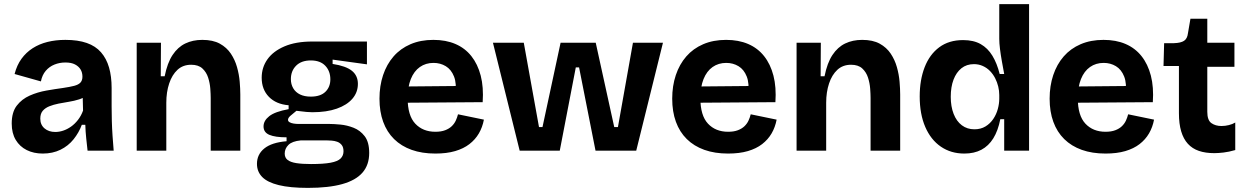

<svg xmlns="http://www.w3.org/2000/svg" viewBox="-20 -733 6061 934"><path d="M188 14Q144 14 110 -3Q76 -20 56.5 -52.5Q37 -85 37 -132Q37 -187 61.5 -219Q86 -251 124.5 -268Q163 -285 206 -292.5Q249 -300 286 -305Q320 -310 341 -315.5Q362 -321 371.5 -331.5Q381 -342 381 -360Q381 -380 372 -395Q363 -410 345 -419.5Q327 -429 298 -429Q270 -429 245 -419Q220 -409 202.5 -388.5Q185 -368 179 -337L51 -373Q62 -416 84.5 -447Q107 -478 139 -498.5Q171 -519 211 -529Q251 -539 298 -539Q359 -539 402 -524Q445 -509 471.5 -478.5Q498 -448 510.5 -404.5Q523 -361 523 -305V-215Q523 -181 524 -144.5Q525 -108 527.5 -72Q530 -36 533 0H406Q403 -27 399.5 -59.5Q396 -92 395 -126H378Q364 -88 338 -55.5Q312 -23 274 -4.5Q236 14 188 14ZM249 -91Q268 -91 287.5 -97.5Q307 -104 325.5 -117Q344 -130 359.5 -150Q375 -170 384 -195L382 -274L405 -270Q388 -257 364.5 -249.5Q341 -242 315.5 -238Q290 -234 265 -229Q240 -224 220 -216Q200 -208 188 -194Q176 -180 176 -156Q176 -126 196.5 -108.5Q217 -91 249 -91Z M645 0V-316V-525H763L762 -362H781Q794 -427 819.5 -465.5Q845 -504 881.5 -521.5Q918 -539 964 -539Q1016 -539 1049.5 -520.5Q1083 -502 1103 -472Q1123 -442 1133 -406.5Q1143 -371 1146 -336Q1149 -301 1149 -273V0H1005V-256Q1005 -275 1003 -302Q1001 -329 992.5 -355.5Q984 -382 964.5 -400Q945 -418 910 -418Q870 -418 843.5 -393.5Q817 -369 803 -327Q789 -285 789 -233V0Z M1478 181Q1391 181 1336 167.5Q1281 154 1255.5 128Q1230 102 1230 64Q1230 18 1266 -11Q1302 -40 1374 -46V-65Q1319 -65 1290.5 -77Q1262 -89 1262 -118Q1262 -146 1290 -168Q1318 -190 1384 -202V-221Q1323 -226 1288 -262Q1253 -298 1253 -355Q1253 -405 1281 -444.5Q1309 -484 1364 -507.5Q1419 -531 1499 -531H1765V-420L1598 -443V-422Q1663 -412 1692 -388.5Q1721 -365 1721 -325Q1721 -284 1694.5 -253Q1668 -222 1618.5 -204.5Q1569 -187 1499 -187Q1486 -187 1470.5 -188.5Q1455 -190 1422 -194Q1403 -179 1392 -169Q1381 -159 1381 -150Q1381 -143 1388.5 -138.5Q1396 -134 1408 -132Q1420 -130 1433 -130H1584Q1604 -130 1636 -127Q1668 -124 1700 -111.5Q1732 -99 1754 -70.5Q1776 -42 1776 11Q1776 69 1743.5 106.5Q1711 144 1645 162.5Q1579 181 1478 181ZM1493 65Q1554 65 1588.5 58.5Q1623 52 1637 38Q1651 24 1651 3Q1651 -17 1642 -28Q1633 -39 1620 -43.5Q1607 -48 1593 -49Q1579 -50 1570 -50H1443Q1401 -46 1383 -28Q1365 -10 1365 14Q1365 34 1379 45Q1393 56 1421.5 60.5Q1450 65 1493 65ZM1492 -263Q1539 -263 1563 -286.5Q1587 -310 1587 -347Q1587 -387 1562.5 -413Q1538 -439 1492 -439Q1446 -439 1420.5 -413.5Q1395 -388 1395 -348Q1395 -323 1406.5 -303.5Q1418 -284 1439.5 -273.5Q1461 -263 1492 -263Z M2098 14Q2033 14 1982.5 -4Q1932 -22 1897 -56.5Q1862 -91 1844 -140.5Q1826 -190 1826 -253Q1826 -315 1843.5 -367.5Q1861 -420 1894.5 -458.5Q1928 -497 1977 -518Q2026 -539 2088 -539Q2149 -539 2195.5 -519Q2242 -499 2273 -460Q2304 -421 2318.5 -365Q2333 -309 2328 -236L1919 -233V-312L2243 -315L2195 -274Q2202 -327 2188.5 -361Q2175 -395 2148.5 -411Q2122 -427 2089 -427Q2051 -427 2022.5 -407Q1994 -387 1978.5 -348.5Q1963 -310 1963 -256Q1963 -171 2000 -131.5Q2037 -92 2098 -92Q2126 -92 2145.5 -99.5Q2165 -107 2177.5 -119Q2190 -131 2197 -146Q2204 -161 2208 -177L2334 -151Q2327 -114 2309.5 -84Q2292 -54 2263.5 -32Q2235 -10 2194 2Q2153 14 2098 14Z M2508 0 2378 -525H2528L2602 -115H2619L2707 -525H2878L2968 -115H2986L3059 -525H3205L3075 0H2877L2797 -405H2781L2703 0Z M3522 14Q3457 14 3406.5 -4Q3356 -22 3321 -56.5Q3286 -91 3268 -140.5Q3250 -190 3250 -253Q3250 -315 3267.5 -367.5Q3285 -420 3318.5 -458.5Q3352 -497 3401 -518Q3450 -539 3512 -539Q3573 -539 3619.5 -519Q3666 -499 3697 -460Q3728 -421 3742.5 -365Q3757 -309 3752 -236L3343 -233V-312L3667 -315L3619 -274Q3626 -327 3612.5 -361Q3599 -395 3572.5 -411Q3546 -427 3513 -427Q3475 -427 3446.5 -407Q3418 -387 3402.5 -348.5Q3387 -310 3387 -256Q3387 -171 3424 -131.5Q3461 -92 3522 -92Q3550 -92 3569.5 -99.5Q3589 -107 3601.5 -119Q3614 -131 3621 -146Q3628 -161 3632 -177L3758 -151Q3751 -114 3733.5 -84Q3716 -54 3687.5 -32Q3659 -10 3618 2Q3577 14 3522 14Z M3855 0V-316V-525H3973L3972 -362H3991Q4004 -427 4029.5 -465.5Q4055 -504 4091.5 -521.5Q4128 -539 4174 -539Q4226 -539 4259.5 -520.5Q4293 -502 4313 -472Q4333 -442 4343 -406.5Q4353 -371 4356 -336Q4359 -301 4359 -273V0H4215V-256Q4215 -275 4213 -302Q4211 -329 4202.5 -355.5Q4194 -382 4174.5 -400Q4155 -418 4120 -418Q4080 -418 4053.5 -393.5Q4027 -369 4013 -327Q3999 -285 3999 -233V0Z M4671 14Q4606 14 4557 -19.5Q4508 -53 4481 -115.5Q4454 -178 4454 -264Q4454 -344 4478 -406Q4502 -468 4549 -503Q4596 -538 4665 -538Q4716 -538 4750.5 -518.5Q4785 -499 4807.5 -462Q4830 -425 4843 -373H4865Q4859 -405 4853.5 -436Q4848 -467 4844.5 -495Q4841 -523 4841 -544V-713H4986V-252V0H4865V-153H4846Q4835 -97 4812 -60Q4789 -23 4754 -4.5Q4719 14 4671 14ZM4720 -104Q4751 -104 4774 -118Q4797 -132 4812 -154.5Q4827 -177 4834 -203Q4841 -229 4841 -253V-271Q4841 -291 4836 -312Q4831 -333 4821 -352.5Q4811 -372 4796 -387.5Q4781 -403 4761 -412Q4741 -421 4718 -421Q4682 -421 4657 -401Q4632 -381 4618.5 -345.5Q4605 -310 4605 -262Q4605 -215 4619 -179Q4633 -143 4659 -123.5Q4685 -104 4720 -104Z M5358 14Q5293 14 5242.5 -4Q5192 -22 5157 -56.5Q5122 -91 5104 -140.5Q5086 -190 5086 -253Q5086 -315 5103.5 -367.5Q5121 -420 5154.5 -458.5Q5188 -497 5237 -518Q5286 -539 5348 -539Q5409 -539 5455.5 -519Q5502 -499 5533 -460Q5564 -421 5578.5 -365Q5593 -309 5588 -236L5179 -233V-312L5503 -315L5455 -274Q5462 -327 5448.5 -361Q5435 -395 5408.5 -411Q5382 -427 5349 -427Q5311 -427 5282.5 -407Q5254 -387 5238.5 -348.5Q5223 -310 5223 -256Q5223 -171 5260 -131.5Q5297 -92 5358 -92Q5386 -92 5405.5 -99.5Q5425 -107 5437.5 -119Q5450 -131 5457 -146Q5464 -161 5468 -177L5594 -151Q5587 -114 5569.5 -84Q5552 -54 5523.5 -32Q5495 -10 5454 2Q5413 14 5358 14Z M5887 12Q5844 12 5812 1Q5780 -10 5758.5 -33.5Q5737 -57 5726 -94Q5715 -131 5715 -182V-412H5640L5643 -523H5691Q5724 -524 5740 -534.5Q5756 -545 5759 -572L5771 -642H5853V-525H5985V-408H5853V-189Q5853 -148 5873 -134Q5893 -120 5922 -120Q5940 -120 5958 -124.5Q5976 -129 5989 -137V-3Q5958 6 5932 9Q5906 12 5887 12Z"/></svg>

Font: Bricolage Grotesque 48pt Condensed ExtraBold
Style: Bold
Weight: 700
Version: Version 1.000;gftools[0.9.30]